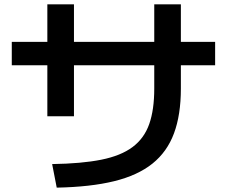

<svg xmlns="http://www.w3.org/2000/svg" viewBox="-20 -813 1040 880"><path d="M219 -61Q354 -63 444 -81Q534 -99 587.5 -139Q641 -179 664 -244.5Q687 -310 687 -407V-793H809V-407Q809 -287 777.5 -202Q746 -117 678.5 -63Q611 -9 503 17.5Q395 44 240 47ZM197 -280V-793H319V-280ZM34 -514V-621H966V-514Z"/></svg>

Font: M PLUS 2 Thin SemiBold
Style: Regular
Weight: 600
Version: Version 1.001